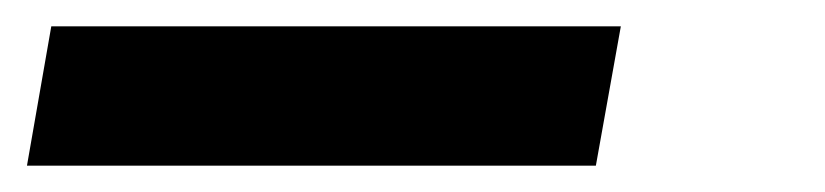

<svg xmlns="http://www.w3.org/2000/svg" viewBox="-20 -20 627 146"><path d="M433.1 106H0.5L19 0H452.1Z"/></svg>

Font: TypoPRO Roboto Mono
Style: Bold Italic
Weight: 700
Designer: Google
Version: Version 2.000986; 2015; ttfautohint (v1.3)